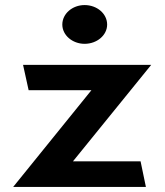

<svg xmlns="http://www.w3.org/2000/svg" viewBox="-20 -738 650 758"><path d="M226 -641C226 -599 266 -565 314 -565C363 -565 403 -599 403 -641C403 -684 363 -718 314 -718C266 -718 226 -684 226 -641ZM556 0 535 -101H268L577 -482H71L93 -382H341L32 0Z"/></svg>

Font: Bluebird
Style: Ext
Weight: 400
Designer: Jasper
Foundry: Cannot Into Space Fonts
Version: Version 0.98